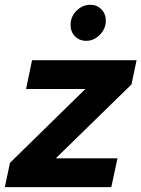

<svg xmlns="http://www.w3.org/2000/svg" viewBox="-49 -770 582 790"><path d="M-29.1 0 -7.9 -100 302.1 -403.7H58.3L82.9 -522.4H513L491.9 -422.6L180.6 -118.6H434.4L409 0ZM305.9 -602Q277.6 -602 259.5 -620.6Q241.4 -639.1 241.4 -667.4Q241.4 -701.3 265.7 -725.8Q290.1 -750.3 323.6 -750.3Q349.9 -750.3 368.2 -731.6Q386.4 -712.9 386.4 -684.7Q386.4 -651.8 361.8 -626.9Q337.2 -602 305.9 -602Z"/></svg>

Font: Red Hat Display VF
Style: Italic
Weight: 300
Italic angle: -12°
Designer: Pentagram, MCKL
Foundry: Pentagram, MCKL
Version: Version 1.010